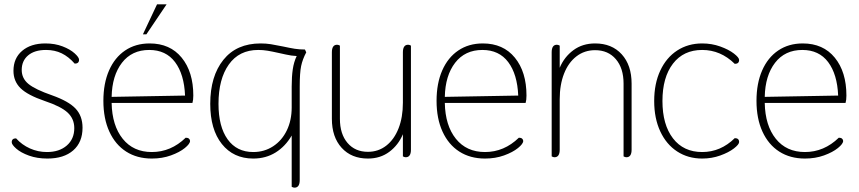

<svg xmlns="http://www.w3.org/2000/svg" viewBox="-20 -720 3955 884"><path d="M34 -65Q34 -83 54 -83Q81 -53 118 -36.5Q155 -20 196 -20Q253 -20 287.5 -50Q322 -80 322 -130Q322 -173 291.5 -201.5Q261 -230 186 -255Q107 -282 74.5 -314Q42 -346 42 -394Q42 -452 82 -486Q122 -520 189 -520Q233 -520 268 -506.5Q303 -493 323.5 -474.5Q344 -456 344 -445Q344 -427 324 -427Q296 -459 264 -474.5Q232 -490 192 -490Q139 -490 109.5 -465Q80 -440 80 -398Q80 -359 111 -333.5Q142 -308 220 -281Q296 -254 328 -220Q360 -186 360 -132Q360 -65 317 -27.5Q274 10 198 10Q151 10 113.5 -3.5Q76 -17 55 -35.5Q34 -54 34 -65Z M456 -256Q456 -336 482 -395.5Q508 -455 556 -487.5Q604 -520 669 -520Q763 -520 816.5 -454.5Q870 -389 870 -280Q870 -259 866 -246H494Q496 -142 545 -81Q594 -20 679 -20Q767 -20 835 -86Q845 -86 850 -81.5Q855 -77 855 -71Q855 -58 831 -38.5Q807 -19 767 -4.5Q727 10 679 10Q611 10 561 -22Q511 -54 483.5 -114Q456 -174 456 -256ZM832 -280Q828 -378 786 -434Q744 -490 667 -490Q587 -490 541.5 -431Q496 -372 494 -274ZM703 -700H747L654 -562H638Z M1390 -479Q1373 -447 1366.5 -416Q1360 -385 1360 -322V109Q1360 144 1336 144Q1330 144 1323 140V-96Q1294 -46 1249 -18Q1204 10 1146 10Q1055 10 1001.5 -57Q948 -124 948 -242Q948 -369 1008.5 -444.5Q1069 -520 1180 -520Q1205 -520 1227 -516.5Q1249 -513 1283 -506Q1315 -499 1337 -495.5Q1359 -492 1384 -492ZM1346 -462Q1322 -463 1296 -469Q1270 -475 1264 -476Q1233 -483 1212 -486.5Q1191 -490 1169 -490Q1081 -490 1033.5 -423Q986 -356 986 -242Q986 -137 1028 -78.5Q1070 -20 1146 -20Q1197 -20 1237.5 -46.5Q1278 -73 1300.5 -119.5Q1323 -166 1323 -225V-322Q1323 -367 1328 -401Q1333 -435 1346 -462Z M1508 -173V-479Q1508 -514 1532 -514Q1538 -514 1545 -510V-173Q1545 -103 1580 -62Q1615 -21 1674 -21Q1722 -21 1758.5 -49.5Q1795 -78 1815 -129Q1835 -180 1835 -247V-479Q1835 -514 1859 -514Q1865 -514 1872 -510V-31Q1872 4 1848 4Q1842 4 1835 0V-102Q1814 -52 1772.5 -21Q1731 10 1674 10Q1598 10 1553 -39.5Q1508 -89 1508 -173Z M1990 -256Q1990 -336 2016 -395.5Q2042 -455 2090 -487.5Q2138 -520 2203 -520Q2297 -520 2350.5 -454.5Q2404 -389 2404 -280Q2404 -259 2400 -246H2028Q2030 -142 2079 -81Q2128 -20 2213 -20Q2301 -20 2369 -86Q2379 -86 2384 -81.5Q2389 -77 2389 -71Q2389 -58 2365 -38.5Q2341 -19 2301 -4.5Q2261 10 2213 10Q2145 10 2095 -22Q2045 -54 2017.5 -114Q1990 -174 1990 -256ZM2366 -280Q2362 -378 2320 -434Q2278 -490 2201 -490Q2121 -490 2075.5 -431Q2030 -372 2028 -274Z M2520 0V-479Q2520 -514 2544 -514Q2550 -514 2557 -510V-408Q2578 -458 2620 -489Q2662 -520 2720 -520Q2797 -520 2842.5 -470Q2888 -420 2888 -335V-31Q2888 4 2864 4Q2858 4 2851 0V-335Q2851 -406 2815.5 -447.5Q2780 -489 2720 -489Q2671 -489 2634 -460.5Q2597 -432 2577 -381Q2557 -330 2557 -263V-31Q2557 4 2533 4Q2527 4 2520 0Z M2992 -255Q2992 -335 3020 -395Q3048 -455 3098 -487.5Q3148 -520 3213 -520Q3257 -520 3296 -506Q3335 -492 3359 -473.5Q3383 -455 3383 -444Q3383 -426 3363 -426Q3298 -490 3213 -490Q3127 -490 3078.5 -427Q3030 -364 3030 -255Q3030 -146 3078.5 -83Q3127 -20 3213 -20Q3298 -20 3363 -84Q3383 -84 3383 -66Q3383 -55 3359 -36.5Q3335 -18 3296 -4Q3257 10 3213 10Q3148 10 3098 -22.5Q3048 -55 3020 -115Q2992 -175 2992 -255Z M3463 -256Q3463 -336 3489 -395.5Q3515 -455 3563 -487.5Q3611 -520 3676 -520Q3770 -520 3823.5 -454.5Q3877 -389 3877 -280Q3877 -259 3873 -246H3501Q3503 -142 3552 -81Q3601 -20 3686 -20Q3774 -20 3842 -86Q3852 -86 3857 -81.5Q3862 -77 3862 -71Q3862 -58 3838 -38.5Q3814 -19 3774 -4.5Q3734 10 3686 10Q3618 10 3568 -22Q3518 -54 3490.5 -114Q3463 -174 3463 -256ZM3839 -280Q3835 -378 3793 -434Q3751 -490 3674 -490Q3594 -490 3548.5 -431Q3503 -372 3501 -274Z"/></svg>

Font: Thasadith
Style: Regular
Weight: 400
Designer: Cadson Demak Co.,Ltd.
Foundry: Cadson Demak Co.,Ltd.
Version: Version 1.000; ttfautohint (v1.6)